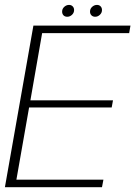

<svg xmlns="http://www.w3.org/2000/svg" viewBox="-30 -782 564 802"><path d="M-9.5 0H396L402 -31.5H38.5L91.5 -333H436.5L442 -363H97L146 -643.5H509.5L515 -675H109.5ZM251 -712Q262 -712 270.8 -720.2Q279.5 -728.5 279.5 -740Q279.5 -749.5 273.5 -755.5Q267.5 -761.5 258.5 -761.5Q247.5 -761.5 238.5 -753.5Q229.5 -745.5 229.5 -733.5Q229.5 -724 235.2 -718Q241 -712 251 -712ZM367.5 -712Q378.5 -712 387.2 -720.2Q396 -728.5 396 -740Q396 -749.5 390.2 -755.5Q384.5 -761.5 375 -761.5Q364 -761.5 355 -753.5Q346 -745.5 346 -733.5Q346 -724 352 -718Q358 -712 367.5 -712Z"/></svg>

Font: Anybody UltraCondensed Thin ExtraLight
Style: Italic
Weight: 250
Italic angle: -10°
Version: Version 1.111